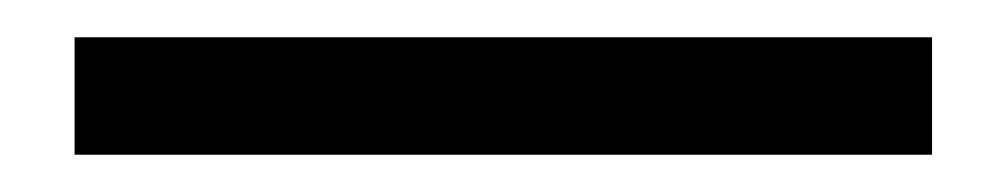

<svg xmlns="http://www.w3.org/2000/svg" viewBox="-20 -20 540 103"><path d="M20 63V0H480V63Z"/></svg>

Font: Nunito Sans 12pt SemiBold
Style: Regular
Weight: 600
Designer: Vernon Adams
Foundry: Vernon Adams
Version: Version 3.101;gftools[0.9.27]